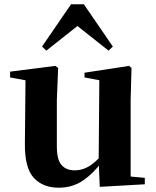

<svg xmlns="http://www.w3.org/2000/svg" viewBox="-20 -858 725 895"><path d="M254 17Q180 17 137.5 -29Q95 -75 96 -188L99 -501L130 -478L27 -497V-524L238 -551L251 -541L245 -391V-176Q245 -113 267 -88.5Q289 -64 328 -64Q370 -64 406.5 -90.5Q443 -117 471 -157L507 -103H454Q417 -51 367.5 -17Q318 17 254 17ZM445 13 440 -108V-111L443 -484L374 -497V-519L582 -551L593 -541L589 -391V-35L655 -29V1ZM486 -622 299 -770H383L196 -622L176 -641L311 -838H371L506 -641Z"/></svg>

Font: Noto Serif TC ExtraLight ExtraBold
Style: Regular
Weight: 800
Version: Version 2.002-H1;hotconv 1.1.0;makeotfexe 2.6.0